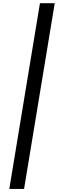

<svg xmlns="http://www.w3.org/2000/svg" viewBox="-20 -982 382 1236"><path d="M332.4 -961.6 134.9 234.4H39.8L237.2 -961.6Z"/></svg>

Font: Karasuma Gothic
Style: Medium Italic
Weight: 500
Italic angle: 9.39998°
Designer: Rasmus Andersson / Ryoko Nishizuka
Foundry: Genbu
Version: Version 1.00